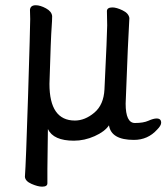

<svg xmlns="http://www.w3.org/2000/svg" viewBox="-20 -510 629 726"><path d="M139.2 195.8Q123 195.8 99.1 185.3Q75.2 174.8 74.2 158.2Q78.1 107.9 86.2 -150.1Q94.2 -408.2 94.2 -438L93.3 -473.1Q95.2 -490.2 115.2 -490.2Q132.3 -490.2 153.8 -478.5Q175.3 -466.8 177.2 -449.2Q177.2 -433.1 175.3 -407.2Q172.4 -373 167 -192.9Q167 -54.2 263.2 -54.2Q301.3 -54.2 336.7 -84Q372.1 -113.8 375 -171.9Q385.3 -383.8 385.3 -414.1L384.3 -467.8Q384.3 -481.9 405.3 -481.9Q420.4 -481.9 443.4 -470.9Q466.3 -460 469.2 -441.9Q464.4 -367.2 455.1 -118.2Q455.1 -44.9 490.2 -44.9Q522.5 -44.9 541.3 -53.5Q560.1 -62 572.3 -62Q589.4 -62 589.4 -45.9Q589.4 -35.2 574.2 -20Q539.1 19 486.3 19Q400.4 19 392.1 -36.1Q376 -12.2 337.6 4.9Q299.3 22 259.3 22Q182.1 22 161.1 -22L159.2 129.9V183.1Q159.2 195.8 139.2 195.8Z"/></svg>

Font: LXGW WenKai GB Screen
Style: Regular
Weight: 400
Designer: LXGW / Fontworks Inc.
Foundry: LXGW / Fontworks Inc.
Version: Version 1.321;February 19, 2024;FontCreator 14.0.0.2901 64-b